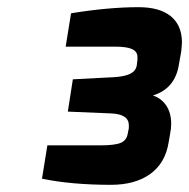

<svg xmlns="http://www.w3.org/2000/svg" viewBox="-20 -866 527 535"><path d="M97 -368 112 -461H260Q300 -461 316.5 -468Q333 -475 336 -494L339 -509V-517Q339 -548 289 -550L169 -555L183 -645L299 -651Q328 -653 343 -660.5Q358 -668 361 -683L363 -700V-707Q363 -722 348.5 -729Q334 -736 301 -736H163L178 -829Q283 -846 366 -846Q424 -846 455 -821.5Q486 -797 487 -750Q487 -743 485 -723L479 -689Q469 -619 406 -600Q430 -592 443.5 -571.5Q457 -551 457 -521Q457 -508 454 -493L450 -470Q441 -412 399 -381.5Q357 -351 289 -351Q180 -351 97 -368Z"/></svg>

Font: Exo
Style: Bold Italic
Weight: 700
Italic angle: -9°
Designer: Natanael Gama
Foundry: Natanael Gama
Version: Version 1.500; ttfautohint (v1.6)